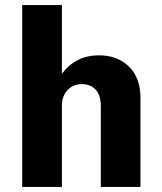

<svg xmlns="http://www.w3.org/2000/svg" viewBox="-20 -740 640 760"><path d="M68 0V-720H225V-448Q251 -483 287.5 -502Q324 -521 372 -521Q445 -521 490.5 -476.5Q536 -432 536 -352V0H379V-322Q379 -363 358.5 -385Q338 -407 304 -407Q269 -407 247 -383Q225 -359 225 -322V0Z"/></svg>

Font: Chivo Mono
Style: Bold
Weight: 700
Monospace: yes
Designer: Hector Gatti
Foundry: Omnibus-Type
Version: Version 1.008; ttfautohint (v1.8.4.7-5d5b)